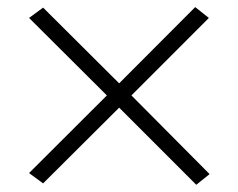

<svg xmlns="http://www.w3.org/2000/svg" viewBox="-20 -531 663 535"><path d="M346.2 -265.1 564 -45.9 526.9 -16.1 312 -231 100.1 -20 61 -48.8 277.8 -265.1 61 -481 100.1 -509.8 312 -298.8 523.9 -511.2 562 -481Z"/></svg>

Font: Aref Ruqaa
Style: Bold
Weight: 700
Designer: Abdullah Aref
Version: Version 1.002